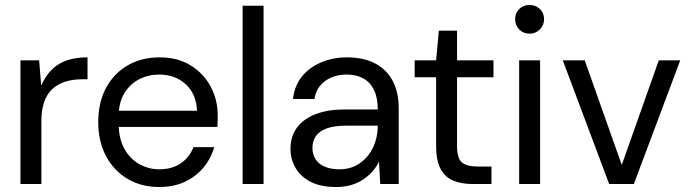

<svg xmlns="http://www.w3.org/2000/svg" viewBox="-20 -738 2767 770"><path d="M62 0V-496H137L145 -397H146Q164 -436 189.5 -460.5Q215 -485 250 -496.5Q285 -508 331 -508V-420H308Q273 -420 243.5 -411Q214 -402 192 -383Q170 -364 158 -331.5Q146 -299 146 -252V0Z M618 12Q547 12 492 -20.5Q437 -53 405.5 -111.5Q374 -170 374 -248Q374 -327 405 -385Q436 -443 491.5 -475.5Q547 -508 620 -508Q693 -508 745 -475.5Q797 -443 825 -390.5Q853 -338 853 -276Q853 -266 853 -254.5Q853 -243 852 -229H437V-294H770Q767 -362 724.5 -400.5Q682 -439 618 -439Q575 -439 538 -420Q501 -401 478.5 -364Q456 -327 456 -271V-243Q456 -182 479 -141Q502 -100 539.5 -79.5Q577 -59 618 -59Q670 -59 705 -83Q740 -107 756 -148H839Q826 -102 796 -66Q766 -30 721.5 -9Q677 12 618 12Z M953 0V-715H1037V0Z M1328 12Q1266 12 1225.5 -9Q1185 -30 1165 -65Q1145 -100 1145 -141Q1145 -192 1171.5 -227Q1198 -262 1246.5 -280.5Q1295 -299 1361 -299H1495Q1495 -346 1480 -377Q1465 -408 1437 -423.5Q1409 -439 1370 -439Q1321 -439 1285 -414Q1249 -389 1241 -341H1155Q1161 -395 1191.5 -432Q1222 -469 1269.5 -488.5Q1317 -508 1370 -508Q1440 -508 1486.5 -482.5Q1533 -457 1556 -411.5Q1579 -366 1579 -305V0H1505L1500 -88H1499Q1488 -66 1471.5 -48Q1455 -30 1434 -16.5Q1413 -3 1386.5 4.5Q1360 12 1328 12ZM1341 -59Q1378 -59 1406.5 -73.5Q1435 -88 1455 -113Q1475 -138 1485 -169Q1495 -200 1495 -233V-234H1368Q1319 -234 1289 -222.5Q1259 -211 1246 -191Q1233 -171 1233 -145Q1233 -119 1245.5 -99.5Q1258 -80 1282.5 -69.5Q1307 -59 1341 -59Z M1875 0Q1830 0 1797 -14Q1764 -28 1746.5 -61.5Q1729 -95 1729 -152V-428H1643V-496H1729L1740 -615H1813V-496H1959V-428H1813V-152Q1813 -104 1832 -87Q1851 -70 1899 -70H1951V0Z M2062 0V-496H2146V0ZM2104 -603Q2079 -603 2062.5 -619.5Q2046 -636 2046 -662Q2046 -686 2062.5 -702Q2079 -718 2104 -718Q2128 -718 2145 -702Q2162 -686 2162 -661Q2162 -637 2145 -620Q2128 -603 2104 -603Z M2423 0 2237 -496H2325L2473 -78H2474L2622 -496H2708L2522 0Z"/></svg>

Font: DM Sans 28pt
Style: Regular
Weight: 400
Version: Version 4.004;gftools[0.9.30]